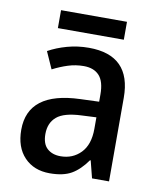

<svg xmlns="http://www.w3.org/2000/svg" viewBox="-80 -801 681 823"><g transform="rotate(10 261.0 -389.5)"><path d="M265 -600Q449 -600 449 -415V-51H375L356 -126H353Q322 -82 286.5 -61.5Q251 -41 192 -41Q123 -41 81.5 -84.5Q40 -128 40 -204Q40 -369 266 -377L348 -380V-411Q348 -468 324.5 -493.5Q301 -519 257 -519Q222 -519 189 -508.5Q156 -498 123 -481L90 -555Q126 -575 171 -587.5Q216 -600 265 -600ZM285 -309Q208 -306 176.5 -279Q145 -252 145 -204Q145 -161 167 -141Q189 -121 225 -121Q278 -121 313 -157Q348 -193 348 -262V-312ZM406 -738V-660H119V-738Z"/></g></svg>

Font: Noto Sans Tamil UI SemiCondensed Medium
Style: Regular
Weight: 500
Width: 4
Designer: Jelle Bosma - Monotype Design Team
Foundry: Monotype Imaging Inc.
Version: Version 2.004; ttfautohint (v1.8.4.7-5d5b)